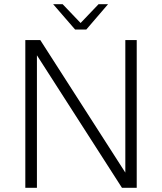

<svg xmlns="http://www.w3.org/2000/svg" viewBox="-20 -890 768 910"><path d="M574 -700H628V0H558L155 -628V0H100V-700H171L574 -72ZM492 -870 389 -750H336L232 -870H277L362 -781L447 -870Z"/></svg>

Font: Fivo Sans Light
Style: Regular
Weight: 300
Designer: Alexander Slobzheninov
Foundry: Alexander Slobzheninov
Version: 1.0